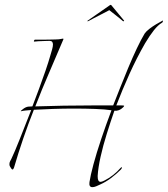

<svg xmlns="http://www.w3.org/2000/svg" viewBox="-20 -689 694 794"><path d="M362 85Q347 85 350 64Q354 37 366.5 -9.5Q379 -56 398.5 -114Q418 -172 441 -233Q415 -237 373.5 -238.5Q332 -240 285 -240Q242 -240 198.5 -238.5Q155 -237 120 -235Q74 -119 38 4Q35 12 32 12Q29 12 26 7Q23 2 21 -1Q19 -4 19 -10Q19 -17 22 -22.5Q25 -28 27 -32Q40 -59 62 -114.5Q84 -170 109 -234Q96 -233 85.5 -232Q75 -231 67 -229Q63 -229 75 -238Q87 -247 97 -248Q101 -248 105.5 -248.5Q110 -249 114 -249Q127 -283 141.5 -322Q156 -361 168.5 -397.5Q181 -434 188 -459Q192 -472 195.5 -484.5Q199 -497 199 -505Q199 -520 185 -520Q179 -520 165.5 -519.5Q152 -519 139.5 -518.5Q127 -518 122 -517Q119 -517 120.5 -520.5Q122 -524 124 -525Q124 -525 136.5 -525Q149 -525 166 -525Q183 -525 197 -525.5Q211 -526 214 -526Q223 -526 233 -528Q245 -531 242 -526Q213 -457 183 -388Q153 -319 126 -249Q182 -251 243.5 -252Q305 -253 359.5 -253Q414 -253 448 -253Q461 -286 477 -326.5Q493 -367 510.5 -409Q528 -451 545.5 -488Q563 -525 578 -550Q584 -559 597.5 -569.5Q611 -580 627 -589.5Q643 -599 653 -604Q654 -605 654 -603Q654 -602 653 -599Q652 -596 650 -595Q634 -586 616.5 -564Q599 -542 580 -510Q545 -449 515.5 -383.5Q486 -318 461 -253H483Q493 -253 493.5 -251.5Q494 -250 489 -245Q473 -229 453 -231Q437 -185 421.5 -135.5Q406 -86 396 -41Q386 4 384 37V42Q384 63 396 63Q401 63 411 58Q431 48 448 34.5Q465 21 479 5Q482 2 483 2Q484 2 484 4Q484 8 480 12Q461 31 439 47.5Q417 64 392 75Q386 78 377.5 81.5Q369 85 362 85ZM346 -602Q342 -600 341.5 -601.5Q341 -603 343 -604L435 -668Q438 -670 440 -668L493 -604Q494 -603 492 -601.5Q490 -600 488 -602Q485 -605 475 -613Q465 -621 453 -630.5Q441 -640 432 -647Q419 -640 400.5 -630.5Q382 -621 366.5 -613Q351 -605 346 -602Z"/></svg>

Font: Explora
Style: Regular
Weight: 400
Designer: Robert E. Leuschke
Foundry: Robert E. Leuschke
Version: Version 1.010